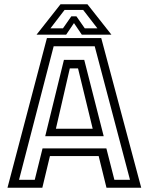

<svg xmlns="http://www.w3.org/2000/svg" viewBox="-20 -878 696 898"><path d="M15 0 199.5 -700H453.5L640.5 0H478L441.5 -148H213.5L178 0ZM69 -37H142.5L179 -184H477.5L515 -37H588L423 -661.5H231ZM191.5 -241 279 -598H374L465 -241ZM241.5 -276H413.5L345 -558H306.5ZM263 -858H389L501 -716H362.5L326 -770L289.5 -716H151ZM282 -831.5 216 -745.5H274.5L313.5 -801.5H337.5L376.5 -745.5H435.5L369 -831.5Z"/></svg>

Font: Tourney Thin
Style: Regular
Weight: 400
Version: Version 1.015